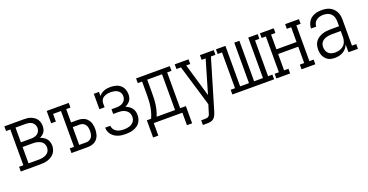

<svg xmlns="http://www.w3.org/2000/svg" viewBox="-32 -1225 4064 2118"><g transform="rotate(-20 2000.0 -166.5)"><path d="M21 0V-55H71V-475H21V-530H250Q271 -530 291.5 -527.5Q312 -525 331.5 -517.5Q351 -510 368 -498Q385 -486 397 -469Q409 -452 414.5 -431.5Q420 -411 420 -390Q420 -372 416 -354Q412 -336 402 -321Q392 -306 377.5 -295Q363 -284 347 -277Q367 -270 386 -258.5Q405 -247 418.5 -230.5Q432 -214 438.5 -192.5Q445 -171 445 -150Q445 -127 438 -104Q431 -81 417 -63Q403 -45 383 -32.5Q363 -20 341 -12.5Q319 -5 296 -2.5Q273 0 250 0ZM250 -302Q270 -302 289.5 -306Q309 -310 325 -321Q341 -332 350 -350.5Q359 -369 359 -389Q359 -408 350 -426.5Q341 -445 325 -456Q309 -467 289.5 -471Q270 -475 250 -475H132V-302ZM250 -55Q265 -55 280.5 -56.5Q296 -58 311 -62.5Q326 -67 339.5 -74.5Q353 -82 363.5 -93.5Q374 -105 379 -120Q384 -135 384 -151Q384 -166 379 -181Q374 -196 364 -208Q354 -220 340 -227.5Q326 -235 311 -239.5Q296 -244 280.5 -245.5Q265 -247 250 -247H132V-55Z M616 0V-55H666V-475H573V-385H518V-530H777V-475H727V-319H810Q841 -319 870 -308Q899 -297 918.5 -273.5Q938 -250 945.5 -220Q953 -190 953 -160Q953 -129 945.5 -99Q938 -69 918.5 -45.5Q899 -22 870 -11Q841 0 810 0ZM810 -55Q829 -55 846.5 -63.5Q864 -72 874.5 -87.5Q885 -103 888.5 -122Q892 -141 892 -160Q892 -178 888.5 -197Q885 -216 874.5 -231.5Q864 -247 846.5 -255.5Q829 -264 810 -264H727V-55Z M1253 8Q1230 8 1208 5.5Q1186 3 1164.5 -4Q1143 -11 1124 -23Q1105 -35 1090.5 -52.5Q1076 -70 1068.5 -91Q1061 -112 1061 -135Q1061 -135 1061 -135.5Q1061 -136 1061 -136H1122Q1122 -136 1122 -136Q1122 -136 1122 -136Q1122 -114 1135 -94.5Q1148 -75 1167.5 -64.5Q1187 -54 1209 -50.5Q1231 -47 1253 -47Q1268 -47 1283.5 -49Q1299 -51 1314 -55.5Q1329 -60 1342 -68.5Q1355 -77 1365 -89Q1375 -101 1379.5 -116Q1384 -131 1384 -147Q1384 -162 1379.5 -177.5Q1375 -193 1365 -205.5Q1355 -218 1341.5 -226.5Q1328 -235 1312.5 -240Q1297 -245 1281.5 -246.5Q1266 -248 1250 -248H1196V-303H1250Q1271 -303 1292 -307Q1313 -311 1330.5 -322.5Q1348 -334 1358 -353Q1368 -372 1368 -393Q1368 -401 1367.5 -405Q1367 -409 1366 -414Q1365 -419 1363 -424Q1361 -429 1359 -433.5Q1357 -438 1353.5 -442.5Q1350 -447 1346.5 -450.5Q1343 -454 1339 -457.5Q1335 -461 1330.5 -464Q1326 -467 1321.5 -469Q1317 -471 1312 -473Q1307 -475 1302 -476.5Q1297 -478 1292 -479Q1287 -480 1281.5 -480.5Q1276 -481 1271 -481.5Q1266 -482 1260.5 -482.5Q1255 -483 1250 -483Q1250 -483 1250 -483Q1250 -483 1250 -483Q1236 -483 1222 -481.5Q1208 -480 1195 -475.5Q1182 -471 1170 -464Q1158 -457 1149 -446Q1140 -435 1136 -421.5Q1132 -408 1132 -394V-349H1071V-530H1132V-481Q1143 -497 1159 -508Q1175 -519 1192.5 -526Q1210 -533 1229.5 -535.5Q1249 -538 1268 -538Q1298 -538 1328.5 -530.5Q1359 -523 1382.5 -503.5Q1406 -484 1417.5 -455Q1429 -426 1429 -395Q1429 -376 1424.5 -357Q1420 -338 1409 -322.5Q1398 -307 1382 -295.5Q1366 -284 1349 -277Q1369 -269 1387.5 -257Q1406 -245 1419.5 -227.5Q1433 -210 1439 -188.5Q1445 -167 1445 -145Q1445 -122 1438.5 -99.5Q1432 -77 1418.5 -58Q1405 -39 1385.5 -26Q1366 -13 1344 -5.5Q1322 2 1299 5Q1276 8 1253 8Z M1918 147V0H1582V147H1521V-55H1571Q1586 -88 1595.5 -122Q1605 -156 1610 -190.5Q1615 -225 1616.5 -260.5Q1618 -296 1618 -331V-475H1567V-530H1963V-475H1912V-55H1979V147ZM1852 -55V-475H1678V-331Q1678 -296 1677 -261Q1676 -226 1671.5 -191Q1667 -156 1658 -122Q1649 -88 1636 -55Z M2084 205V150H2135Q2145 150 2156 147Q2167 144 2174.5 136.5Q2182 129 2185.5 118.5Q2189 108 2192 98L2219 10L2074 -475H2021V-530H2183V-475H2136L2250 -86L2364 -475H2317V-530H2479V-475H2426L2251 114Q2245 133 2236 152Q2227 171 2211.5 184Q2196 197 2175.5 201Q2155 205 2135 205Z M2505 0V-55H2556V-475H2505V-530H2616V-55H2720V-530H2780V-55H2884V-530H2995V-475H2944V-55H2995V0Z M3021 0V-55H3071V-475H3021V-530H3183V-475H3132V-302H3368V-475H3317V-530H3479V-475H3429V-55H3479V0H3317V-55H3368V-247H3132V-55H3183V0Z M3708 8Q3688 8 3668 4.5Q3648 1 3631 -8.5Q3614 -18 3600.5 -33Q3587 -48 3578.5 -66Q3570 -84 3566.5 -103.5Q3563 -123 3563 -143Q3563 -167 3569 -191.5Q3575 -216 3590 -236Q3605 -256 3626 -269.5Q3647 -283 3670.5 -291Q3694 -299 3718.5 -302Q3743 -305 3768 -305H3868V-362Q3868 -386 3861 -409.5Q3854 -433 3837 -450.5Q3820 -468 3796.5 -475.5Q3773 -483 3748 -483Q3727 -483 3706 -478Q3685 -473 3667.5 -460.5Q3650 -448 3640 -428.5Q3630 -409 3630 -387H3569Q3569 -409 3575.5 -430.5Q3582 -452 3594 -470.5Q3606 -489 3624 -502.5Q3642 -516 3662.5 -524Q3683 -532 3704.5 -535Q3726 -538 3748 -538Q3772 -538 3796 -534Q3820 -530 3841.5 -519.5Q3863 -509 3880.5 -492Q3898 -475 3909 -454Q3920 -433 3924.5 -409.5Q3929 -386 3929 -362V-55H3979V0H3868V-91Q3858 -67 3841.5 -47.5Q3825 -28 3803.5 -15.5Q3782 -3 3757.5 2.5Q3733 8 3708 8ZM3730 -47Q3757 -47 3783.5 -55Q3810 -63 3830 -81.5Q3850 -100 3859 -126.5Q3868 -153 3868 -180V-249H3768Q3751 -249 3734.5 -247.5Q3718 -246 3702 -241.5Q3686 -237 3671.5 -229.5Q3657 -222 3645.5 -209.5Q3634 -197 3629 -181Q3624 -165 3624 -149Q3624 -128 3631 -107.5Q3638 -87 3653 -73Q3668 -59 3688.5 -53Q3709 -47 3730 -47Z"/></g></svg>

Font: Iosevka Slab Light
Style: Regular
Weight: 300
Monospace: yes
Designer: Belleve Invis
Foundry: Belleve Invis
Version: Version 11.1.0; ttfautohint (v1.8.3)